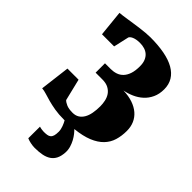

<svg xmlns="http://www.w3.org/2000/svg" viewBox="-295 -852 1217 1217"><g transform="rotate(45 313.0 -243.5)"><path d="M62.5 -238.8H162.1L197.8 -91.8Q207.5 -81.5 228 -72.5Q248.5 -63.5 283.2 -63.5Q308.6 -63.5 326.7 -74.7Q344.7 -85.9 356.4 -106Q368.2 -126 373.5 -154.3Q378.9 -182.6 378.9 -217.3Q378.9 -239.7 374 -262.9Q369.1 -286.1 356.7 -304.7Q344.2 -323.2 322.5 -335Q300.8 -346.7 267.6 -346.7H207V-430.7H258.8Q283.2 -430.7 304.9 -438Q326.7 -445.3 342.8 -462.2Q358.9 -479 368.2 -506.3Q377.4 -533.7 377.4 -573.7Q377.4 -602.1 369.4 -622.1Q361.3 -642.1 347.2 -654.8Q333 -667.5 314 -673.3Q294.9 -679.2 272.5 -679.2Q254.4 -679.2 241 -676.5Q227.5 -673.8 218.3 -669.7Q209 -665.5 203.4 -660.6Q197.8 -655.8 195.8 -650.9L172.4 -547.4H63.5L45.9 -721.7Q56.6 -722.2 73.7 -724.6Q90.8 -727.1 112.3 -730.2Q133.8 -733.4 158 -737.1Q182.1 -740.7 206.3 -743.9Q230.5 -747.1 253.2 -749Q275.9 -751 294.9 -751Q365.2 -751 420.2 -740.5Q475.1 -730 512.7 -708.5Q550.3 -687 569.8 -654.8Q589.4 -622.6 589.4 -579.6Q589.4 -536.6 574.2 -504.2Q559.1 -471.7 534.2 -449Q509.3 -426.3 477.3 -412.1Q445.3 -397.9 411.6 -391.6Q459 -390.1 495.6 -377.7Q532.2 -365.2 557.4 -343.5Q582.5 -321.8 595.5 -292Q608.4 -262.2 608.4 -225.6Q608.4 -180.2 596.7 -141.6Q585 -103 556.6 -73.7Q528.3 -44.4 481.4 -25.1Q434.6 -5.9 364.3 1.5Q373.5 10.3 385.3 24.9Q397 39.6 407.2 58.3Q417.5 77.1 424.1 99.1Q430.7 121.1 429.7 145Q427.7 179.7 416.5 202.4Q405.3 225.1 385 238.8Q364.7 252.4 335.9 258.1Q307.1 263.7 270 263.7H269.5Q261.2 263.7 251.5 262.5Q241.7 261.2 232.2 259.3Q222.7 257.3 214.1 254.6Q205.6 252 199.2 249L199.7 144.5Q210 147.9 222.2 149.4Q234.4 150.9 239.7 150.9H240.2Q256.3 150.9 268.8 148.9Q281.2 147 289.8 140.1Q298.3 133.3 302.5 119.6Q306.6 106 306.6 83Q306.6 72.8 304.2 62Q301.8 51.3 298.1 41Q294.4 30.8 290 21.7Q285.6 12.7 281.7 5.9H274.9Q228 5.9 192.4 -0.2Q156.7 -6.3 128.7 -13.9Q100.6 -21.5 78.6 -28.6Q56.6 -35.6 37.6 -37.1Z"/></g></svg>

Font: Merriweather UltraBold
Style: Regular
Weight: 900
Designer: Eben Sorkin ( sorkintype@gmail.com )
Foundry: Eben Sorkin
Version: Version 1.570; ttfautohint (v1.3) -l 8 -r 32 -G 0 -x 0 -H 60